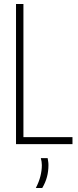

<svg xmlns="http://www.w3.org/2000/svg" viewBox="-20 -720 392 959"><path d="M60 0V-700H97V-35H342V0ZM159 219Q175 188 182 159.5Q189 131 189 105Q189 88 184 70H218Q219 77 220.5 85.5Q222 94 222 104Q222 136 214.5 164Q207 192 191 219Z"/></svg>

Font: Georama SemiCondensed ExtraLight
Style: Regular
Weight: 200
Width: 4
Designer: Jean-Baptiste Levee
Foundry: Production Type
Version: Version 1.000